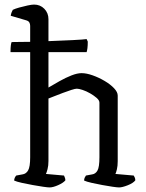

<svg xmlns="http://www.w3.org/2000/svg" viewBox="-20 -820 639 840"><path d="M197 0Q189 0 168.5 -3Q148 -6 123 -10.5Q98 -15 75.5 -20Q53 -25 42 -30Q42 -37 45 -43Q48 -49 51 -52L78 -57Q94 -59 103 -74.5Q112 -90 112 -132V-592H26Q26 -611 27.5 -622Q29 -633 31 -636Q47 -636 67.5 -636.5Q88 -637 112 -637V-707Q112 -715 108.5 -721.5Q105 -728 95 -731L27 -751Q28 -759 31 -766.5Q34 -774 36 -777Q46 -782 64 -787Q82 -792 100.5 -796Q119 -800 129 -800Q156 -800 174 -781.5Q192 -763 192 -736V-640Q249 -642 297.5 -644.5Q346 -647 359 -649L364 -638Q364 -620 362.5 -609Q361 -598 359 -592H192V-437Q214 -450 240.5 -465Q267 -480 292.5 -490Q318 -500 337 -500Q358 -500 385 -490.5Q412 -481 437.5 -466Q463 -451 479 -434Q495 -417 495 -402V-115Q495 -94 491.5 -79.5Q488 -65 485 -59L565 -52Q567 -49 569.5 -43.5Q572 -38 572 -31Q563 -19 539 -9.5Q515 0 501 0Q493 0 472.5 -3Q452 -6 427.5 -10.5Q403 -15 381 -20Q359 -25 348 -30Q348 -37 350.5 -42.5Q353 -48 356 -52L383 -57Q398 -59 406.5 -74Q415 -89 415 -132V-371Q415 -381 403 -391.5Q391 -402 374.5 -411.5Q358 -421 341.5 -426.5Q325 -432 316 -432Q309 -432 292 -426.5Q275 -421 255 -413.5Q235 -406 217.5 -399Q200 -392 192 -389V-116Q192 -95 188 -80Q184 -65 181 -59L260 -52Q261 -49 263.5 -43.5Q266 -38 266 -31Q257 -20 234.5 -10Q212 0 197 0Z"/></svg>

Font: Texturina Light
Style: Regular
Weight: 300
Designer: Guillermo Torres Carreño
Foundry: Omnibus-Type
Version: Version 1.002; ttfautohint (v1.8.3)